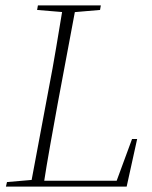

<svg xmlns="http://www.w3.org/2000/svg" viewBox="-20 -694 565 714"><path d="M2 0 6 -17 111 -26H128L125 0ZM93 0 161 -363Q176 -440 189 -518Q202 -596 215 -674H263L195 -311Q181 -234 167 -156Q153 -78 141 0ZM118 -657 121 -674H355L352 -657L247 -648H226ZM117 0 121 -22H435L408 -6L471 -177H490L451 0Z"/></svg>

Font: Source Serif 4 48pt Light
Style: Italic
Weight: 300
Italic angle: -12°
Designer: Frank Grießhammer
Foundry: Adobe Systems Incorporated
Version: Version 4.004;hotconv 1.0.116;makeotfexe 2.5.65601